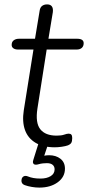

<svg xmlns="http://www.w3.org/2000/svg" viewBox="-20 -661 400 872"><path d="M229 8Q176 8 141.5 -12.5Q107 -33 93.5 -70.5Q80 -108 88 -160L132 -436H62Q49 -436 41 -441.5Q33 -447 33 -457Q33 -471 42.5 -478Q52 -485 66 -485H139L160 -612Q162 -627 171 -634Q180 -641 194 -641Q209 -641 215.5 -632Q222 -623 220 -606L200 -485H331Q345 -485 352.5 -480Q360 -475 360 -465Q360 -451 351.5 -443.5Q343 -436 328 -436H192L150 -168Q140 -103 163 -74Q186 -45 237 -45Q259 -45 271.5 -49.5Q284 -54 292 -54Q300 -54 304 -49.5Q308 -45 308 -34Q308 -19 303.5 -12Q299 -5 289 -1Q278 3 260.5 5.5Q243 8 229 8ZM159 191Q142 191 124.5 188Q107 185 93 180Q82 176 79 168Q76 160 78.5 151.5Q81 143 88.5 139.5Q96 136 106 140Q118 145 132 147.5Q146 150 164 150Q192 150 210 139Q228 128 228 108Q228 95 219 87.5Q210 80 193 80Q185 80 175 81Q165 82 155 85Q148 87 142.5 87Q137 87 133 84Q130 80 129.5 76Q129 72 132 63L158 -20H203L178 55L157 51Q170 48 181.5 46Q193 44 203 44Q234 44 254.5 60Q275 76 275 105Q275 143 242 167Q209 191 159 191Z"/></svg>

Font: Nunito ExtraLight Light
Style: Italic
Weight: 300
Italic angle: -9°
Version: Version 3.602